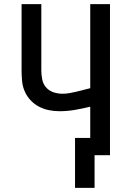

<svg xmlns="http://www.w3.org/2000/svg" viewBox="-20 -755 640 934"><path d="M345 159V-84H419V-236Q382 -227 345 -220.5Q308 -214 270 -214Q244 -214 218.5 -219Q193 -224 170 -236Q147 -248 129 -267Q111 -286 100.5 -310Q90 -334 87.5 -360Q85 -386 85 -412V-735H181V-412Q181 -390 185.5 -368Q190 -346 204.5 -329.5Q219 -313 240.5 -306Q262 -299 284 -299Q301 -299 318 -302Q335 -305 352 -309Q369 -313 385.5 -317.5Q402 -322 419 -326V-735H515V0H440V159Z"/></svg>

Font: Iosevka Curly Medium Extended
Style: Regular
Weight: 500
Width: 7
Monospace: yes
Designer: Belleve Invis
Foundry: Belleve Invis
Version: Version 11.1.0; ttfautohint (v1.8.3)